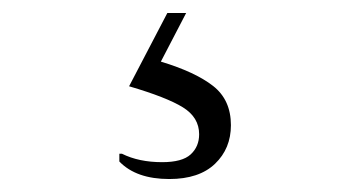

<svg xmlns="http://www.w3.org/2000/svg" viewBox="-20 -36 540 296"><path d="M241 240Q190 240 164 213V201H168Q194 214 230 214Q261 214 274 202Q287 190 287 171Q287 145 262 129.5Q237 114 179 97L238 -16H267L228 59Q281 75 308.5 96.5Q336 118 336 157Q336 193 311.5 216.5Q287 240 241 240Z"/></svg>

Font: Spectral Light
Style: Regular
Weight: 300
Designer: Jean-Baptiste Levee
Foundry: Production Type
Version: Version 2.001